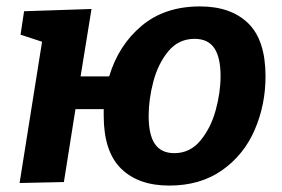

<svg xmlns="http://www.w3.org/2000/svg" viewBox="-20 -566 877 598"><path d="M807 -328Q807 -240 773.5 -162Q740 -84 672 -36Q604 12 507 12Q411 12 357 -41Q303 -94 303 -206V-226H215L179 1L41 4L111 -436L44 -458L55 -531L265 -538L231 -328H320Q349 -425 421 -485.5Q493 -546 603 -546Q699 -546 753 -493.5Q807 -441 807 -328ZM667 -329Q667 -387 647.5 -416Q628 -445 586 -445Q536 -445 504 -406Q472 -367 457.5 -311.5Q443 -256 443 -205Q443 -146 462.5 -117.5Q482 -89 523 -89Q572 -89 604.5 -128.5Q637 -168 652 -223.5Q667 -279 667 -329Z"/></svg>

Font: Bitter Pro
Style: Bold Italic
Weight: 700
Italic angle: -9°
Designer: Sol Matas, and Bitter project Authors
Foundry: Sol Matas
Version: Version 1.010